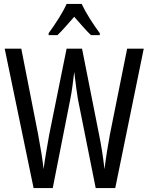

<svg xmlns="http://www.w3.org/2000/svg" viewBox="-20 -963 759 983"><path d="M716 -714 570 0H470L379 -455Q376 -473 371 -508.5Q366 -544 360 -595Q356 -563 351.5 -526.5Q347 -490 340 -456L250 0H152L4 -714H89L175 -276Q185 -223 192.5 -176Q200 -129 203 -97Q209 -141 217 -187.5Q225 -234 232 -274L321 -714H400L487 -275Q495 -236 502 -192.5Q509 -149 515 -97Q521 -146 528.5 -192Q536 -238 543 -276L631 -714ZM398 -943Q414 -909 440 -867.5Q466 -826 491 -793V-783H446Q425 -803 404 -827Q383 -851 360 -877Q337 -851 314.5 -825.5Q292 -800 274 -783H229V-793Q256 -830 281.5 -870.5Q307 -911 321 -943Z"/></svg>

Font: Noto Sans Georgian ExtraCondensed
Style: Regular
Weight: 400
Width: 2
Designer: Monotype Design Team, Akaki Razmadze
Foundry: Google LLC
Version: Version 2.005; ttfautohint (v1.8.4.7-5d5b)